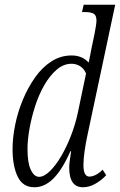

<svg xmlns="http://www.w3.org/2000/svg" viewBox="-20 -780 506 810"><path d="M125 10Q76 10 54.5 -35Q33 -80 33 -151Q33 -199 44 -253.5Q55 -308 76.5 -359.5Q98 -411 128 -453.5Q158 -496 197 -521Q236 -546 282 -546Q327 -546 354 -516Q357 -530 360.5 -547Q364 -564 366 -576L379 -638Q382 -654 384.5 -669.5Q387 -685 387 -693Q387 -715 375.5 -722Q364 -729 340 -729H326L333 -760H466L349 -210Q342 -178 337 -143.5Q332 -109 332 -84Q332 -35 357 -35Q369 -35 383.5 -42Q398 -49 413 -64L428 -41Q410 -21 383.5 -5.5Q357 10 330 10Q272 10 272 -73Q272 -85 274.5 -103.5Q277 -122 280 -142H277Q242 -63 205 -26.5Q168 10 125 10ZM145 -34Q166 -34 190.5 -58Q215 -82 238 -121Q261 -160 279 -206.5Q297 -253 307 -298L343 -470Q334 -491 317.5 -501Q301 -511 282 -511Q248 -511 219 -486Q190 -461 167 -421Q144 -381 128.5 -333Q113 -285 104.5 -237.5Q96 -190 96 -151Q96 -93 110 -63.5Q124 -34 145 -34Z"/></svg>

Font: Noto Serif ExtraCondensed Light
Style: Italic
Weight: 300
Width: 2
Italic angle: -12°
Designer: Monotype Design Team
Foundry: Monotype Imaging Inc.
Version: Version 2.014; ttfautohint (v1.8.4.7-5d5b)